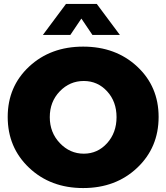

<svg xmlns="http://www.w3.org/2000/svg" viewBox="-20 -943 842 972"><path d="M19 -351Q19 -505 127.5 -606Q236 -707 401 -707Q566 -707 674.5 -606Q783 -505 783 -351Q783 -196 674.5 -93.5Q566 9 401 9Q236 9 127.5 -93.5Q19 -196 19 -351ZM197 -766 314 -923H470L587 -766H448L392 -849L336 -766ZM404 -533Q333 -533 282.5 -480.5Q232 -428 232 -350Q232 -272 283 -218.5Q334 -165 404 -165Q474 -165 522 -218Q570 -271 570 -350Q570 -429 522 -481Q474 -533 404 -533Z"/></svg>

Font: Trueno
Style: ExBd
Weight: 800
Designer: Julieta Ulanovsky
Foundry: Julieta Ulanovsky
Version: Version 3.001b